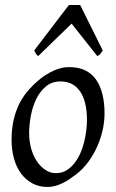

<svg xmlns="http://www.w3.org/2000/svg" viewBox="-20 -724 462 764"><path d="M389 -523Q382 -513 378.5 -508.5Q375 -504 367 -501L265 -630L132 -501Q127 -504 124 -508.5Q121 -513 116 -523L254 -704H299ZM396 -273Q396 -240 388.5 -206.5Q381 -173 367 -141.5Q353 -110 332.5 -81.5Q312 -53 284 -31Q271 -21 257 -11.5Q243 -2 228.5 5Q214 12 199 16Q184 20 169 20Q135 20 108.5 5.5Q82 -9 63.5 -34Q45 -59 35.5 -93.5Q26 -128 26 -168Q26 -203 32 -235.5Q38 -268 51 -298.5Q64 -329 86 -356.5Q108 -384 140 -410Q165 -430 195 -443.5Q225 -457 255 -457Q293 -457 320 -443.5Q347 -430 363.5 -405.5Q380 -381 388 -347Q396 -313 396 -273ZM326 -246Q326 -321 298.5 -360.5Q271 -400 221 -400Q186 -400 162 -379.5Q138 -359 123.5 -328.5Q109 -298 102.5 -262Q96 -226 96 -195Q96 -162 104 -133Q112 -104 126.5 -82.5Q141 -61 160.5 -48Q180 -35 202 -35Q225 -35 242.5 -45Q260 -55 274 -72Q288 -89 298 -110.5Q308 -132 314 -155.5Q320 -179 323 -202.5Q326 -226 326 -246Z"/></svg>

Font: Oxford Ugaritic
Style: Regular
Weight: 400
Designer: Jacob Thomas
Foundry: Bengal Creative Media Limited
Version: Version 1.000